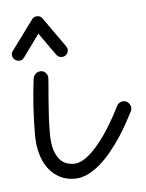

<svg xmlns="http://www.w3.org/2000/svg" viewBox="-60 -425 363 478"><g transform="rotate(-5 121.5 -186.5)"><path d="M19 -97.2Q19 -167.5 27.8 -237.3Q28.8 -244.1 33.9 -249.3Q39.1 -254.4 47.4 -254.4Q54.7 -254.4 59.6 -248.8Q64.5 -243.2 64.5 -235.8Q64.5 -232.9 63.2 -218.3Q62 -203.6 60.3 -183.3Q58.6 -163.1 57.4 -140.4Q56.2 -117.7 56.2 -98.6Q56.2 -72.8 61.3 -56.9Q66.4 -41 74.5 -32.2Q82.5 -23.4 91.6 -20.5Q100.6 -17.6 108.9 -17.6Q122.6 -17.6 137.2 -27.3Q151.9 -37.1 167.2 -54.7Q182.6 -72.3 198.2 -96.9Q213.9 -121.6 229 -151.9Q231.4 -156.7 235.8 -159.4Q240.2 -162.1 245.6 -162.1Q253.4 -162.1 258.5 -156.2Q263.7 -150.4 263.7 -143.6Q263.7 -138.7 261.7 -135.3Q255.9 -124 247.1 -107.9Q238.3 -91.8 227.1 -74.7Q215.8 -57.6 202.4 -40.8Q189 -23.9 173.8 -10.5Q158.7 2.9 142.1 11.2Q125.5 19.5 108.4 19.5Q86.4 19.5 69.8 10.3Q53.2 1 41.7 -14.6Q30.3 -30.3 24.7 -51.5Q19 -72.8 19 -97.2ZM115.7 -310.5Q118.7 -306.2 118.7 -301.3Q118.7 -294.9 114 -290Q109.4 -285.2 102.5 -285.2Q94.2 -285.2 89.4 -291.5L49.3 -348.1L8.3 -291.5Q3.4 -285.2 -4.4 -285.2Q-11.2 -285.2 -16.1 -290Q-21 -294.9 -21 -301.3Q-21 -307.1 -17.6 -311L37.1 -385.3Q42 -391.6 50.3 -391.6Q58.6 -391.6 63 -384.8Z"/></g></svg>

Font: Sacramento
Style: Regular
Weight: 400
Designer: Astigmatic (AOETI)
Foundry: Astigmatic (AOETI)
Version: Version 1.000